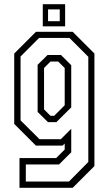

<svg xmlns="http://www.w3.org/2000/svg" viewBox="-20 -691 523 911"><path d="M72.5 200V59H246.5L287 18.5V-10L277 0H150.5L47.5 -103V-437L150.5 -540H325L428 -437V97L325 200ZM102.5 170.5H307L399 77.5V-421.5L309.5 -511H165.5L77.5 -423V-120L167.5 -30.5H268.5L318 -80V31.5L260 89.5H102.5ZM207.5 -111.5 158.5 -160V-383.5L205.5 -430H269.5L318 -381.5V-181.5L247.5 -111.5ZM219.5 -141.5H237L287 -191.5V-368.5L256 -399H219.5L189 -368.5V-172ZM183 -566V-671H289V-566ZM208 -590.5H263.5V-646.5H208Z"/></svg>

Font: Tourney Condensed Light
Style: Regular
Weight: 300
Width: 3
Designer: Tyler Finck
Foundry: Etcetera Type Co
Version: Version 1.010; ttfautohint (v1.8.3)